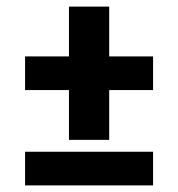

<svg xmlns="http://www.w3.org/2000/svg" viewBox="-20 -562 540 582"><path d="M189 -138V-289H56V-391H189V-542H311V-391H444V-289H311V-138ZM56 0V-102H444V0Z"/></svg>

Font: iosevka_custom_sans_ss08 Heavy
Style: Regular
Weight: 900
Designer: Belleve Invis
Foundry: Belleve Invis
Version: Version 10.3.0; ttfautohint (v1.8.3)